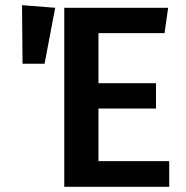

<svg xmlns="http://www.w3.org/2000/svg" viewBox="-20 -721 717 741"><path d="M67 -475H152L193 -691L65 -701ZM228 -691V0H633V-99H360V-302H582V-400H360V-593H615L629 -691Z"/></svg>

Font: Fira Sans Medium
Style: Regular
Weight: 500
Designer: Carrois Corporate & Edenspiekermann AG
Foundry: Carrois Corporate GbR & Edenspiekermann AG
Version: Version 4.203